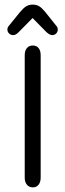

<svg xmlns="http://www.w3.org/2000/svg" viewBox="-20 -802 283 831"><path d="M87 -33Q87 -14 96.5 -2.5Q106 9 122 9Q138 9 147 -2.5Q156 -14 156 -33V-563Q156 -583 147 -594Q138 -605 122 -605Q106 -605 96.5 -594Q87 -583 87 -563ZM121 -724 182 -662Q196 -650 206 -650Q216 -650 223 -657Q230 -664 230 -674Q230 -684 223 -691L176 -750Q161 -768 149.5 -775Q138 -782 121 -782Q105 -782 93 -774.5Q81 -767 66 -749L19 -691Q15 -687 13.5 -682.5Q12 -678 12 -674Q12 -664 19.5 -657Q27 -650 37 -650Q48 -650 60 -662Z"/></svg>

Font: Beiruti
Style: Regular
Weight: 400
Version: Version 1.00